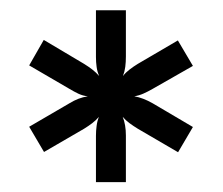

<svg xmlns="http://www.w3.org/2000/svg" viewBox="-20 -778 440 379"><path d="M169.4 -418.5V-509.8Q169.4 -520 170.7 -529.5Q171.9 -539.1 175.3 -547.4Q169.4 -540.5 162.1 -534.9Q154.8 -529.3 146 -523.9L66.9 -478L37.6 -527.8L117.2 -574.2Q126 -579.6 134.8 -583Q143.6 -586.4 153.3 -587.9Q143.6 -588.9 134.8 -593Q126 -597.2 117.2 -602.5L37.6 -648.9L66.4 -699.2L146 -651.9Q154.8 -646.5 162.4 -640.6Q169.9 -634.8 175.8 -627.9Q171.9 -636.7 170.7 -646Q169.4 -655.3 169.4 -665.5V-757.8H228.5V-666.5Q228.5 -655.8 227.3 -646.2Q226.1 -636.7 222.7 -627.9Q228 -634.8 235.6 -640.6Q243.2 -646.5 252 -651.9L331.1 -698.2L360.8 -647.9L281.2 -602.5Q272 -597.2 263.2 -593.3Q254.4 -589.4 245.1 -587.9Q262.2 -585 281.2 -574.2L360.8 -527.3L331.5 -477.5L252 -523.9Q243.2 -529.3 235.6 -534.9Q228 -540.5 222.2 -547.4Q228.5 -531.7 228.5 -510.7V-418.5Z"/></svg>

Font: Kantumruy
Style: Bold
Weight: 600
Foundry: Sovichet Tep
Version: Version 1.20 August 16, 2013